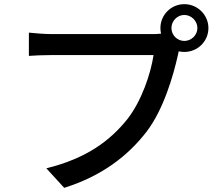

<svg xmlns="http://www.w3.org/2000/svg" viewBox="-20 -860 1040 924"><path d="M805 -725C805 -759 833 -788 867 -788C901 -788 930 -759 930 -725C930 -691 901 -663 867 -663C833 -663 805 -691 805 -725ZM752 -725C752 -716 753 -707 755 -698C739 -696 724 -696 712 -696C662 -696 292 -696 227 -696C194 -696 147 -700 119 -703V-591C145 -593 185 -595 227 -595C292 -595 660 -595 719 -595C705 -504 662 -376 594 -288C511 -184 398 -98 203 -50L289 44C470 -13 595 -109 686 -227C767 -334 813 -492 836 -594L840 -613C849 -611 858 -610 867 -610C931 -610 983 -661 983 -725C983 -788 931 -840 867 -840C803 -840 752 -788 752 -725Z"/></svg>

Font: GenYoGothic2 TW M
Style: Regular
Weight: 500
Version: Version 2.100;PS 2.1;hotconv 16.6.51;makeotf.lib2.5.65220 DE